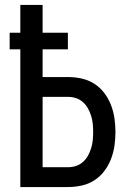

<svg xmlns="http://www.w3.org/2000/svg" viewBox="-20 -755 540 775"><path d="M62 0V-556H19V-623H62V-735H152V-623H254V-556H152V-444H254Q282 -444 309.5 -438Q337 -432 360.5 -417Q384 -402 401 -379.5Q418 -357 428 -331Q438 -305 442 -277.5Q446 -250 446 -222Q446 -194 442 -166.5Q438 -139 428 -113Q418 -87 401 -64.5Q384 -42 360.5 -27Q337 -12 309.5 -6Q282 0 254 0ZM254 -80Q271 -80 286.5 -85Q302 -90 314.5 -101Q327 -112 335 -126.5Q343 -141 348 -157Q353 -173 354.5 -189.5Q356 -206 356 -222Q356 -239 354.5 -255Q353 -271 348 -287Q343 -303 335 -317.5Q327 -332 314.5 -343Q302 -354 286.5 -359Q271 -364 254 -364H152V-80Z"/></svg>

Font: Iosevka Fixed Medium
Style: Regular
Weight: 500
Monospace: yes
Designer: Belleve Invis
Foundry: Belleve Invis
Version: Version 32.3.0